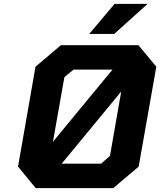

<svg xmlns="http://www.w3.org/2000/svg" viewBox="-20 -970 826 990"><path d="M440 -795 571 -950H741L569 -795ZM164 0 73 -111 163 -626 294 -737H694L786 -626L695 -111L564 0ZM253 -239 560 -611H359L312 -572ZM298 -126H501L547 -166L605 -498Z"/></svg>

Font: Tomorrow SemiBold
Style: Italic
Weight: 600
Italic angle: -10°
Designer: Tony de Marco, Monica Rizzolli
Foundry: Just in Type
Version: Version 2.002